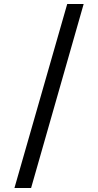

<svg xmlns="http://www.w3.org/2000/svg" viewBox="-20 -812 489 957"><path d="M315 -792 52 125H135L397 -792Z"/></svg>

Font: Noto Sans Bengali
Style: Regular
Weight: 400
Designer: Jelle Bosma - Monotype Design Team
Foundry: Monotype Imaging Inc.
Version: Version 2.003